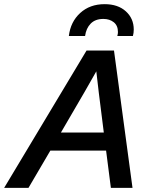

<svg xmlns="http://www.w3.org/2000/svg" viewBox="-61 -903 732 923"><path d="M442 -883Q506 -883 544 -848.5Q582 -814 582 -761Q582 -745 578 -730H503Q506 -740 506 -749Q506 -780 486 -796Q466 -812 436 -812Q397 -812 375 -789.5Q353 -767 348 -730H270Q278 -798 324.5 -840.5Q371 -883 442 -883ZM355 -660H487L576 0H472L449 -179H181L76 0H-41ZM232 -266H438L414 -457L402 -560L345 -460Z"/></svg>

Font: Elaine Sans Medium
Style: Italic
Weight: 500
Italic angle: -13°
Designer: Wei Huang
Foundry: Wei Huang
Version: Version 2.001;December 24, 2019;FontCreator 12.0.0.2547 64-b